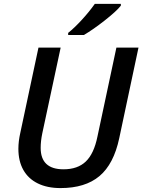

<svg xmlns="http://www.w3.org/2000/svg" viewBox="-20 -959 733 989"><path d="M74.7 -192.4Q74.7 -231 84.5 -274.4L178.2 -713.9H292.5L197.8 -272Q189.5 -231.9 189.5 -197.3Q189.5 -86.9 307.1 -86.9Q379.9 -86.9 421.9 -127Q463.9 -167 481.9 -255.4L579.6 -713.9H693.4L594.2 -247.1Q565.9 -113.8 492.4 -52Q418.9 9.8 291.5 9.8Q223.6 9.8 174.8 -14.2Q126 -38.1 100.3 -83.5Q74.7 -128.9 74.7 -192.4ZM468.3 -939H602.5V-929.7Q579.6 -900.9 519.3 -853.5Q459 -806.2 412.1 -778.8H331.1V-789.6Q362.8 -814.9 400.9 -856.2Q439 -897.5 468.3 -939Z"/></svg>

Font: Viking Open Sans Light
Style: Bold Italic
Weight: 600
Italic angle: -12°
Foundry: Ascender Corporation
Version: Version 2.000